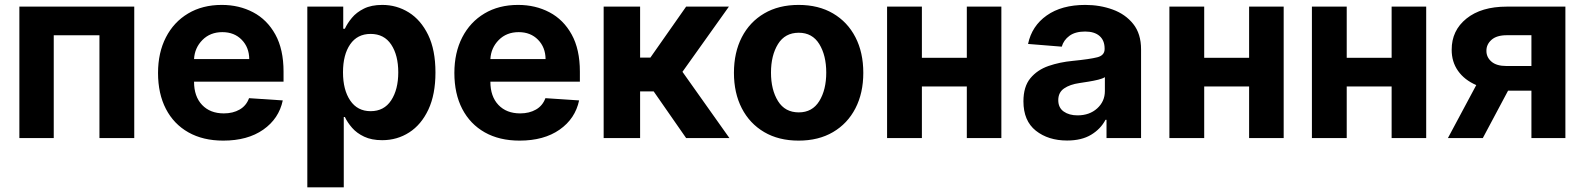

<svg xmlns="http://www.w3.org/2000/svg" viewBox="-20 -573 6575 797"><path d="M60.4 0V-545.5H537.3V0H392.8V-426.5H203.1V0Z M906.6 10.7Q822.8 10.7 762.1 -23.6Q701.3 -57.9 668.7 -120.9Q636 -183.9 636 -270.2Q636 -354.4 668.7 -418Q701.3 -481.5 760.8 -517Q820.3 -552.6 900.6 -552.6Q972.7 -552.6 1030.7 -522Q1088.8 -491.5 1122.9 -429.9Q1157 -368.3 1157 -275.6V-234H785.5V-233.7Q785.5 -172.6 818.9 -137.4Q852.3 -102.3 909.1 -102.3Q947.1 -102.3 974.8 -118.3Q1002.5 -134.2 1013.8 -165.5L1153.8 -156.2Q1137.8 -80.3 1072.8 -34.8Q1007.8 10.7 906.6 10.7ZM785.5 -327.8H1014.6Q1014.2 -376.4 983.3 -408Q952.4 -439.6 903.1 -439.6Q852.6 -439.6 820.3 -407Q788 -374.3 785.5 -327.8Z M1255.7 204.5V-545.5H1404.8V-453.8H1411.6Q1421.9 -476.2 1440.7 -498.9Q1459.5 -521.7 1490.4 -537.1Q1521.3 -552.6 1566.8 -552.6Q1626.8 -552.6 1676.8 -521.5Q1726.9 -490.4 1757.3 -428.1Q1787.6 -365.8 1787.6 -272Q1787.6 -180.8 1758.2 -118.1Q1728.7 -55.4 1678.6 -23.3Q1628.6 8.9 1566.4 8.9Q1522.4 8.9 1491.7 -5.7Q1460.9 -20.2 1441.6 -42.4Q1422.2 -64.6 1411.6 -87.4H1407V204.5ZM1403.8 -272.7Q1403.8 -199.9 1433.8 -155.7Q1463.8 -111.5 1518.5 -111.5Q1574.2 -111.5 1603.7 -156.4Q1633.2 -201.3 1633.2 -272.7Q1633.2 -343.8 1603.9 -388Q1574.6 -432.2 1518.5 -432.2Q1463.4 -432.2 1433.6 -389Q1403.8 -345.9 1403.8 -272.7Z M2136.7 10.7Q2052.9 10.7 1992.2 -23.6Q1931.5 -57.9 1898.8 -120.9Q1866.1 -183.9 1866.1 -270.2Q1866.1 -354.4 1898.8 -418Q1931.5 -481.5 1990.9 -517Q2050.4 -552.6 2130.7 -552.6Q2202.8 -552.6 2260.8 -522Q2318.9 -491.5 2353 -429.9Q2387.1 -368.3 2387.1 -275.6V-234H2015.6V-233.7Q2015.6 -172.6 2049 -137.4Q2082.4 -102.3 2139.2 -102.3Q2177.2 -102.3 2204.9 -118.3Q2232.6 -134.2 2244 -165.5L2383.9 -156.2Q2367.9 -80.3 2302.9 -34.8Q2237.9 10.7 2136.7 10.7ZM2015.6 -327.8H2244.7Q2244.3 -376.4 2213.4 -408Q2182.5 -439.6 2133.2 -439.6Q2082.7 -439.6 2050.4 -407Q2018.1 -374.3 2015.6 -327.8Z M2485.8 0V-545.5H2637.1V-333.8H2679.7L2828.1 -545.5H3005.7L2812.9 -274.9L3007.8 0H2828.1L2693.5 -193.5H2637.1V0Z M3295.1 10.7Q3212.4 10.7 3152.2 -24.7Q3092 -60 3059.3 -123.4Q3026.6 -186.8 3026.6 -270.6Q3026.6 -355.1 3059.3 -418.5Q3092 -481.9 3152.2 -517.2Q3212.4 -552.6 3295.1 -552.6Q3377.8 -552.6 3438 -517.2Q3498.2 -481.9 3530.9 -418.5Q3563.6 -355.1 3563.6 -270.6Q3563.6 -186.8 3530.9 -123.4Q3498.2 -60 3438 -24.7Q3377.8 10.7 3295.1 10.7ZM3295.8 -106.5Q3351.9 -106.5 3380.9 -153.4Q3409.8 -200.3 3409.8 -271.7Q3409.8 -343 3380.9 -390.1Q3351.9 -437.1 3295.8 -437.1Q3238.6 -437.1 3209.5 -390.1Q3180.4 -343 3180.4 -271.7Q3180.4 -200.3 3209.5 -153.4Q3238.6 -106.5 3295.8 -106.5Z M3806.8 -545.5V-333.1H3993.3V-545.5H4136.7V0H3993.3V-214.1H3806.8V0H3662.3V-545.5Z M4409.4 10.3Q4331.3 10.3 4279.8 -30.5Q4228.3 -71.4 4228.3 -152.3Q4228.3 -213.4 4257.1 -248.2Q4285.9 -283 4332.6 -299.2Q4379.3 -315.3 4433.2 -320.3Q4504.3 -327.4 4534.8 -335.2Q4565.3 -343 4565.3 -369.3V-371.4Q4565.3 -405.2 4544.2 -423.7Q4523.1 -442.1 4484.4 -442.1Q4443.5 -442.1 4419.4 -424.4Q4395.2 -406.6 4387.4 -379.3L4247.5 -390.6Q4263.1 -465.2 4325.1 -508.9Q4387.1 -552.6 4485.1 -552.6Q4545.8 -552.6 4598.7 -533.4Q4651.6 -514.2 4684.1 -473.5Q4716.6 -432.9 4716.6 -367.9V0H4573.2V-75.6H4568.9Q4549 -37.6 4509.4 -13.7Q4469.8 10.3 4409.4 10.3ZM4452.8 -94.1Q4502.5 -94.1 4534.4 -123Q4566.4 -152 4566.4 -195V-252.8Q4557.5 -246.8 4538.9 -242.2Q4520.2 -237.6 4499.1 -234.2Q4478 -230.8 4461.3 -228.3Q4421.5 -222.7 4397.2 -206Q4372.9 -189.3 4372.9 -157.3Q4372.9 -126.1 4395.4 -110.1Q4418 -94.1 4452.8 -94.1Z M4978.7 -545.5V-333.1H5165.1V-545.5H5308.6V0H5165.1V-214.1H4978.7V0H4834.2V-545.5Z M5570.3 -545.5V-333.1H5756.7V-545.5H5900.2V0H5756.7V-214.1H5570.3V0H5425.8V-545.5Z M6337 0V-196.7H6240.1L6135.3 0H5990.4L6108 -219.8Q6058.9 -241.1 6032.3 -278.9Q6005.7 -316.8 6006 -366.5Q6005.7 -446.4 6067.3 -495.9Q6128.9 -545.5 6234.7 -545.5H6478V0ZM6337 -299V-426.8H6234.7Q6192.8 -426.8 6171.3 -407.7Q6149.9 -388.5 6150.2 -362.2Q6149.9 -335.6 6171 -317.3Q6192.1 -299 6233.3 -299Z"/></svg>

Font: Inter UI
Style: Bold
Weight: 700
Designer: Rasmus Andersson
Foundry: rsms
Version: 3.2;8d6f07862